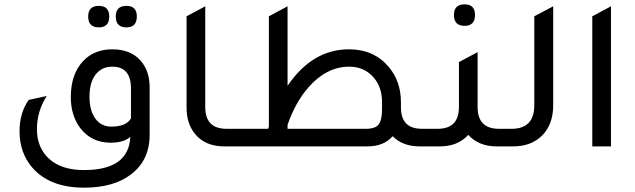

<svg xmlns="http://www.w3.org/2000/svg" viewBox="-20 -674 2923 884"><path d="M435 -548Q386 -548 386 -598Q386 -647 435 -647Q483 -647 483 -598Q483 -548 435 -548ZM562 -548Q513 -548 513 -598Q513 -647 562 -647Q610 -647 610 -598Q610 -548 562 -548ZM669 -54Q669 64 583 129Q504 190 367 190Q209 190 129 98Q70 30 70 -70Q70 -154 112 -214L195 -232Q150 -161 150 -79Q150 7 208 59Q265 109 367 109Q573 109 580 -44Q550 -17 489 -17Q401 -17 349 -85Q306 -143 306 -227Q306 -333 363 -393Q414 -447 497 -447Q582 -447 628 -394Q669 -347 669 -271ZM583 -267Q583 -367 497 -367Q448 -367 420 -330.5Q392 -294 392 -229Q392 -165 419 -128Q446 -91 492 -91Q561 -91 583 -129Z M1013 0Q926 0 879 -56Q839 -104 839 -178V-599L925 -645V-181Q925 -81 1023 -81H1089V0Z M1923 -81H1989V0H1913Q1833 0 1788 -47Q1747 0 1672 0H1029V-81H1215L1218 -92V-599L1304 -645V-279Q1418 -447 1587 -447Q1700 -447 1768 -368Q1826 -301 1826 -203V-179Q1826 -81 1923 -81ZM1739 -175V-203Q1739 -281 1691 -327Q1650 -367 1588 -367Q1485 -367 1402 -274Q1340 -204 1304 -99V-81H1665Q1708 -81 1723.5 -101Q1739 -121 1739 -175Z M2119 -555Q2070 -555 2070 -605Q2070 -654 2119 -654Q2167 -654 2167 -605Q2167 -555 2119 -555ZM2277 -81H2343V0H2267Q2184 0 2136 -53Q2088 0 2005 0H1929V-81H1995Q2093 -81 2093 -181V-388L2179 -434V-181Q2179 -81 2277 -81Z M2283 0V-81H2336Q2440 -81 2440 -190V-599L2527 -645V-189Q2527 -100 2474 -48Q2424 0 2343 0Z M2707 0V-599L2793 -645V0Z"/></svg>

Font: TajawalTap Med
Style: Regular
Weight: 500
Designer: Boutros Fonts
Foundry: Created by Boutros International 2017
Version: Version 2.700